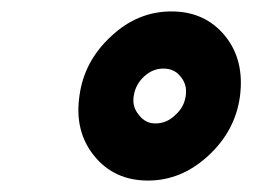

<svg xmlns="http://www.w3.org/2000/svg" viewBox="-20 -741 442 336"><path d="M280 -721Q221 -721 175 -678Q127 -634 119 -573Q110 -511 145 -468Q180 -425 239 -425Q297 -425 344 -468Q392 -512 400 -573Q408 -636 374 -678Q339 -721 280 -721ZM266 -621Q285 -621 296 -607Q308 -593 305 -573Q302 -553 287 -540Q272 -525 252 -525Q234 -525 223 -540Q211 -554 214 -573Q217 -593 232 -607Q247 -621 266 -621Z"/></svg>

Font: Unageo
Style: SemiBold-Italic
Weight: 600
Designer: Richard Sepsi
Foundry: Richard Sepsi
Version: Version 2.000